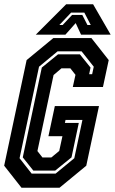

<svg xmlns="http://www.w3.org/2000/svg" viewBox="-22 -878 538 898"><path d="M78.5 0 -2.5 -103 102.5 -597 227.5 -700H405.5L486.5 -597L459.5 -471H318.5L331 -528L307 -558.5H265.5L228.5 -527L153 -171.5L176.5 -141.5H218L255 -172L270 -241H204.5L234.5 -382H441L381.5 -103L256.5 0ZM126 -66H238L325.5 -138L363.5 -317H284.5L281.5 -303H346.5L312.5 -142L236 -80H134L84.5 -142L173.5 -562L249.5 -624H351.5L401.5 -562L395 -531H409L416.5 -566L359.5 -638H247.5L160.5 -566L69.5 -138ZM287.5 -858H413.5L495.5 -716H357L332 -770L284 -716H145.5ZM310.5 -819 255.5 -761H271L315 -808H363L387 -761H402.5L372.5 -819Z"/></svg>

Font: Tourney Condensed Regular
Style: Bold Italic
Weight: 700
Width: 3
Italic angle: -12°
Designer: Tyler Finck
Foundry: Etcetera Type Co
Version: Version 1.010; ttfautohint (v1.8.3)